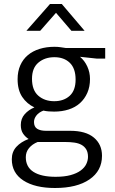

<svg xmlns="http://www.w3.org/2000/svg" viewBox="-20 -710 576 960"><path d="M68 -314Q68 -353 81.5 -383.5Q95 -414 119.5 -434.5Q144 -455 178 -465.5Q212 -476 252 -476Q269 -476 282 -474L309 -470H506V-417H464L380 -426Q403 -407 416.5 -377.5Q430 -348 430 -315Q430 -276 416.5 -245.5Q403 -215 379.5 -194Q356 -173 323 -162.5Q290 -152 251 -152Q237 -152 223.5 -153Q210 -154 197 -157Q174 -148 162 -132.5Q150 -117 150 -100Q150 -76 166 -66Q182 -56 210 -56H331Q409 -56 449.5 -22Q490 12 490 69Q490 144 427.5 187Q365 230 255 230Q155 230 97 192.5Q39 155 39 86Q39 49 62 24Q85 -1 123 -15Q106 -26 95 -42.5Q84 -59 84 -85Q84 -117 103.5 -139Q123 -161 152 -173Q114 -191 91 -225.5Q68 -260 68 -314ZM168 0Q141 11 125 30.5Q109 50 109 76Q109 125 147.5 149.5Q186 174 258 174Q302 174 333 165.5Q364 157 383.5 142.5Q403 128 411.5 110Q420 92 420 74Q420 52 411.5 37.5Q403 23 388 14.5Q373 6 352 3Q331 0 306 0ZM358 -312Q358 -368 329 -396Q300 -424 252 -424Q204 -424 172 -397Q140 -370 140 -316Q140 -259 171.5 -231.5Q203 -204 251 -204Q299 -204 328.5 -231Q358 -258 358 -312ZM403 -556H337L260 -646L181 -556H112L230 -690H289Z"/></svg>

Font: Mukta Light
Style: Regular
Weight: 300
Designer: Girish Dalvi and Yashodeep Gholap
Foundry: Ek Type
Version: Version 2.538;PS 1.002;hotconv 16.6.51;makeotf.lib2.5.65220;